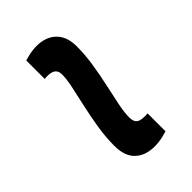

<svg xmlns="http://www.w3.org/2000/svg" viewBox="1 -559 508 508"><g transform="rotate(45 255.0 -305.0)"><path d="M382 -246Q350 -246 316 -251.5Q282 -257 251 -264Q220 -271 194 -276.5Q168 -282 151 -282Q137 -282 131 -272.5Q125 -263 127 -241H58Q47 -277 51.5 -304Q56 -331 75 -346.5Q94 -362 126 -362Q157 -362 189.5 -357Q222 -352 253.5 -345Q285 -338 312 -332.5Q339 -327 358 -327Q374 -327 380 -336.5Q386 -346 384 -369H451Q462 -335 458.5 -307Q455 -279 436.5 -262.5Q418 -246 382 -246Z"/></g></svg>

Font: Bricolage Grotesque
Style: Regular
Weight: 400
Designer: Mathieu Triay
Foundry: Atelier Triay
Version: Version 1.001;gftools[0.9.33.dev8+g029e19f]